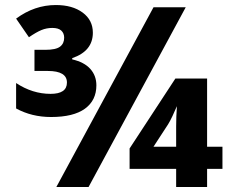

<svg xmlns="http://www.w3.org/2000/svg" viewBox="-20 -743 913 763"><path d="M44 -312V-413Q109 -370 181 -370Q246 -370 246 -415Q246 -461 170 -461H117V-545H160Q202 -545 218.5 -557.5Q235 -570 235 -593Q235 -611 223.5 -621.5Q212 -632 188 -632Q165 -632 144.5 -623.5Q124 -615 95 -595L44 -669Q117 -723 202 -723Q268 -723 308.5 -693Q349 -663 349 -613Q349 -540 267 -512V-507Q315 -496 339 -469Q363 -442 363 -404Q363 -344 317.5 -311Q272 -278 183 -278Q106 -278 44 -312ZM590 -714H718L332 0H204ZM680 -72H495V-153L677 -431H803V-160H864V-72H803V0H680ZM680 -160V-240Q680 -279 683 -321Q675 -302 665 -281Q655 -260 648 -249L590 -160Z"/></svg>

Font: Noto Sans UI ExtraBold
Style: Regular
Weight: 800
Designer: Monotype Design Team
Foundry: Monotype Imaging Inc.
Version: Version 1.001